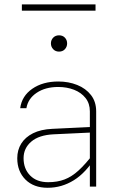

<svg xmlns="http://www.w3.org/2000/svg" viewBox="-20 -866 567 891"><path d="M423.3 -845.7H81.5V-816.4H423.3ZM216.3 -664.6Q216.3 -648.9 226.8 -637.7Q237.3 -626.5 253.9 -626.5Q271 -626.5 281.2 -637.7Q291.5 -648.9 291.5 -664.6Q291.5 -680.2 281.2 -691.2Q271 -702.1 253.9 -702.1Q237.3 -702.1 226.8 -691.2Q216.3 -680.2 216.3 -664.6ZM426.3 -349.1Q426.3 -394 402.3 -424.8Q378.4 -455.6 338.4 -471.7Q298.3 -487.8 250.5 -487.8Q178.7 -487.8 129.9 -454.1Q81.1 -420.4 73.7 -363.8H102.5Q109.9 -408.2 150.1 -435.3Q190.4 -462.4 250 -462.4Q290 -462.4 323.5 -449.5Q356.9 -436.5 377 -411.1Q397 -385.7 397 -349.1V-91.8V0H426.3ZM425.3 -140.1 413.1 -151.9Q376.5 -104 344.7 -75Q313 -45.9 279.5 -33.2Q246.1 -20.5 203.6 -20.5Q150.4 -20.5 119.9 -51.5Q89.4 -82.5 89.4 -131.8Q89.4 -178.2 125 -208.7Q160.6 -239.3 228.5 -242.7L414.1 -251.5V-277.3L222.7 -268.1Q169.4 -265.6 133.3 -247.6Q97.2 -229.5 78.6 -199.7Q60.1 -169.9 60.1 -131.8Q60.1 -70.8 98.1 -32.7Q136.2 5.4 201.2 5.4Q266.6 5.4 323 -29.8Q379.4 -64.9 425.3 -140.1Z"/></svg>

Font: Estedad VF
Style: Regular
Weight: 100
Designer: Amin Abedi
Version: Version 7.3